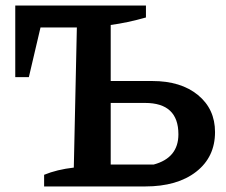

<svg xmlns="http://www.w3.org/2000/svg" viewBox="-20 -672 814 692"><path d="M139 0V-42Q185 -61 246 -68L257 -573H126L84 -394H35V-652H506V-609Q439 -590 379 -582V-380H529Q632 -380 693.5 -329.5Q755 -279 755 -196Q755 -106 687 -53Q619 0 503 0ZM379 -79H534Q623 -103 623 -188Q623 -301 503 -301H379Z"/></svg>

Font: Piazzolla SC SemiBold
Style: Regular
Weight: 600
Designer: Juan Pablo del Peral
Foundry: Huerta Tipografica
Version: Version 1.330